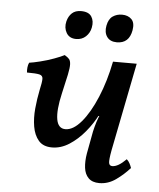

<svg xmlns="http://www.w3.org/2000/svg" viewBox="-49 -683 606 734"><g transform="rotate(5 254.0 -315.5)"><path d="M359 9Q332 9 317.5 -5.5Q303 -20 300 -44.5Q297 -69 302 -99L318 -185Q322 -203 328 -222.5Q334 -242 341 -253H337Q319 -217 292 -184.5Q265 -152 233 -131.5Q201 -111 167 -111Q133 -111 115.5 -131.5Q98 -152 92.5 -184.5Q87 -217 90.5 -254Q94 -291 101 -325Q108 -356 108 -369Q108 -382 94.5 -385Q81 -388 47 -388Q46 -397 47 -407.5Q48 -418 52 -426Q67 -428 93.5 -434.5Q120 -441 146 -450.5Q172 -460 185 -467Q197 -460 202.5 -453.5Q208 -447 208.5 -433.5Q209 -420 203.5 -393.5Q198 -367 187 -320Q172 -255 178 -220Q184 -185 212 -185Q242 -185 273 -221.5Q304 -258 330 -320Q356 -382 371 -458H462L395 -120Q388 -82 390 -71Q392 -60 403 -60Q414 -60 427 -67.5Q440 -75 456 -91Q463 -85 467.5 -76.5Q472 -68 475 -59Q452 -33 422.5 -12Q393 9 359 9ZM320 -246V-264H358V-246ZM379 -533Q353 -533 341 -550Q329 -567 334 -593Q339 -619 354.5 -629.5Q370 -640 390 -640Q413 -640 426.5 -626.5Q440 -613 435 -584Q426 -533 379 -533ZM223 -532Q197 -532 185.5 -551.5Q174 -571 180 -596Q185 -616 198 -628Q211 -640 233 -640Q262 -640 273 -623Q284 -606 279 -581Q275 -560 260 -546Q245 -532 223 -532Z"/></g></svg>

Font: Vollkorn
Style: Italic
Weight: 400
Italic angle: -11°
Designer: Friedrich Althausen
Foundry: Friedrich Althausen
Version: Version 5.001